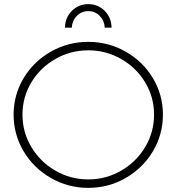

<svg xmlns="http://www.w3.org/2000/svg" viewBox="-20 -907 856 931"><path d="M770 -351Q770 -255 721.5 -173.5Q673 -92 589.5 -44Q506 4 408 4Q310 4 226.5 -44Q143 -92 94.5 -173.5Q46 -255 46 -351Q46 -447 94.5 -528Q143 -609 226.5 -656.5Q310 -704 408 -704Q506 -704 589.5 -656.5Q673 -609 721.5 -528Q770 -447 770 -351ZM89 -351Q89 -266 132 -194Q175 -122 248.5 -79.5Q322 -37 408 -37Q494 -37 567.5 -79.5Q641 -122 684 -194Q727 -266 727 -351Q727 -436 684 -507.5Q641 -579 567.5 -621Q494 -663 408 -663Q322 -663 248.5 -621Q175 -579 132 -507.5Q89 -436 89 -351ZM295 -773Q296 -822 328.5 -854.5Q361 -887 408 -887Q455 -887 487.5 -854.5Q520 -822 521 -773H488Q486 -807 463.5 -830Q441 -853 408 -853Q375 -853 352.5 -830Q330 -807 328 -773Z"/></svg>

Font: Montserrat arm2 ExtraLight
Style: Regular
Weight: 275
Designer: Julieta Ulanovsky
Foundry: Julieta Ulanovsky
Version: Version 6.000